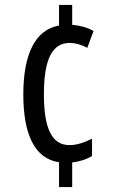

<svg xmlns="http://www.w3.org/2000/svg" viewBox="-20 -744 469 774"><path d="M271 -644V-724H218V-641C121 -624 74 -524 74 -363C74 -202 120 -104 218 -90V10H271V-89C303 -93 330 -102 351 -115V-185C320 -169 288 -159 260 -159C190 -159 157 -224 157 -364C157 -502 189 -571 261 -571C281 -571 307 -565 332 -551L357 -619C333 -633 304 -641 271 -644Z"/></svg>

Font: Noto Sans Lao Looped ExtraCondensed
Style: Regular
Weight: 400
Width: 2
Designer: Mark Frömberg, Ben Mitchell
Foundry: The Fontpad Ltd
Version: Version 1.002